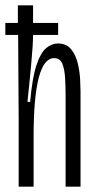

<svg xmlns="http://www.w3.org/2000/svg" viewBox="-25 -700 354 720"><path d="M45 0V-258L43 -569H-5V-614H42V-680H99V-614H193V-569H99Q99 -551 97 -520.5Q95 -490 91.5 -453.5Q88 -417 84.5 -381.5Q81 -346 78 -318H88Q96 -408 111.5 -455Q127 -502 148 -519.5Q169 -537 192 -537Q224 -537 241.5 -515.5Q259 -494 266.5 -463Q274 -432 275.5 -402Q277 -372 277 -356V0H221V-343Q221 -377 219 -409Q217 -441 208.5 -461.5Q200 -482 178 -482Q101 -482 101 -187V0Z"/></svg>

Font: Bricolage Grotesque 48pt Condensed ExtraLight
Style: Regular
Weight: 200
Width: 3
Designer: Mathieu Triay
Foundry: Atelier Triay
Version: Version 1.000; ttfautohint (v1.8.4.7-5d5b);gftools[0.9.32]